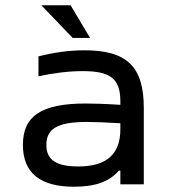

<svg xmlns="http://www.w3.org/2000/svg" viewBox="-20 -700 640 729"><path d="M301 -509C242 -509 186 -501 126 -486V-410C183 -423 243 -430 294 -430C397 -430 437 -403 437 -315V-302C375 -306 330 -307 305 -307C136 -307 67 -259 67 -150C67 -42 134 9 261 9C343 9 396 -11 431 -52H437V0H526V-290C526 -447 462 -509 301 -509ZM137 -680 256 -556H322L248 -680ZM156 -150C156 -212 200 -237 310 -237C339 -237 391 -235 437 -232V-209C437 -115 385 -68 278 -68C193 -68 156 -93 156 -150Z"/></svg>

Font: LT Wave Mono
Style: Regular
Weight: 400
Designer: Daniel Lyons
Version: Version 2.5 (Glyphs App)